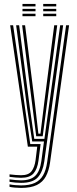

<svg xmlns="http://www.w3.org/2000/svg" viewBox="-20 -725 382 949"><path d="M84.2 203.8Q70.1 203.8 53 202.3Q35.9 200.8 27.1 198.5V186.2Q38.6 188.6 55.1 190Q71.7 191.4 84.2 191.4Q125.7 191.4 152.1 179.1Q178.5 166.8 193.1 141.3Q207.7 115.8 213.2 76.1L306.7 -600H321.5L227.4 78.3Q221.7 118.8 206.6 146.8Q191.5 174.9 162.2 189.4Q132.8 203.8 84.2 203.8ZM84.2 153.8Q73.3 153.8 57.7 152.5Q42.1 151.2 27.1 149.1V136.8Q42.6 138.7 57.6 139.9Q72.6 141.1 84.2 141.1Q120.8 141.1 136 121.4Q151.1 101.7 155.8 66.5L164 0H117.7L30.3 -600H44.9L129.6 -12.9H180.7L170.2 68.9Q164.7 110.8 145.7 132.3Q126.7 153.8 84.2 153.8ZM84.2 178.8Q72.4 178.8 56 177.5Q39.6 176.1 27.1 173.8V161.6Q41.1 163.7 57 165Q72.8 166.4 84.2 166.4Q131.8 166.4 154.7 143.6Q177.6 120.9 184.4 71.2L197.4 -25.8H139.2L114.2 -189L59.8 -600H74.6L126.5 -199.2L149.4 -38.7H199.5L277.4 -600H292.1L198.8 73.6Q191.7 123.7 167.2 151.3Q142.8 178.8 84.2 178.8ZM159 -51.5 139 -209.1 89.4 -600H104L152 -218.3L169.7 -64.4H180L199.1 -220.2L248 -600H262.8L211.4 -205.3L191.1 -51.5ZM193.6 -693.3V-705.4H258V-693.3ZM91.1 -645V-657.1H155.5V-645ZM91.1 -669.2V-681.2H155.5V-669.2ZM91.1 -693.3V-705.4H155.5V-693.3ZM193.6 -645V-657.1H258V-645ZM193.6 -669.2V-681.2H258V-669.2Z"/></svg>

Font: Big Shoulders Inline Display SC Thin
Style: Regular
Weight: 100
Designer: Patric King
Foundry: XO Type Co
Version: Version 2.002